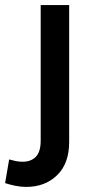

<svg xmlns="http://www.w3.org/2000/svg" viewBox="-75 -539 377 755"><path d="M-55 181 -39 88Q-25 92 -12.5 94.5Q0 97 14 97Q47 97 66 77.5Q85 58 85 14V-519H197V19Q197 104 149.5 150Q102 196 28 196Q7 196 -15 191.5Q-37 187 -55 181Z"/></svg>

Font: Radio Canada Medium
Style: Regular
Weight: 500
Designer: Charles Daoud, Etienne Aubert Bonn, Alexandre Saumier Demers, Jacques Le Bailly
Foundry: Radio-Canada
Version: Version 2.104; ttfautohint (v1.8.4.7-5d5b);gftools[0.9.28.de